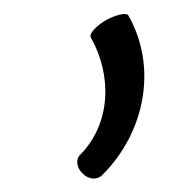

<svg xmlns="http://www.w3.org/2000/svg" viewBox="-20 -138 268 277"><path d="M127 115C189 54 208 -41 165 -116C162 -120 148 -117 133 -109C118 -100 108 -89 111 -84C142 -29 140 40 96 85C89 91 90 104 99 112C107 121 120 122 127 115Z"/></svg>

Font: Nupuram ExtraLight
Style: Regular
Weight: 200
Designer: Santhosh Thottingal (santhosh.thottingal@gmail.com)
Foundry: SMC
Version: Version 1.000